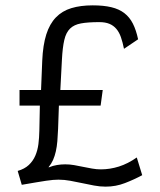

<svg xmlns="http://www.w3.org/2000/svg" viewBox="-20 -679 592 710"><path d="M131.8 -346.2 136.2 -454.6Q138.7 -512.2 151.1 -551.5Q163.6 -590.8 186.8 -614.7Q210 -638.7 243.9 -648.9Q277.8 -659.2 322.8 -659.2Q363.3 -659.2 391.8 -652.3Q420.4 -645.5 439.9 -630.4Q459.5 -615.2 471.4 -591.6Q483.4 -567.9 490.7 -533.7L438.5 -498.5Q433.6 -522.9 427.2 -541.3Q420.9 -559.6 410.4 -572Q399.9 -584.5 384.8 -590.8Q369.6 -597.2 347.2 -597.2Q305.7 -597.2 279.8 -592.5Q253.9 -587.9 239 -573.2Q224.1 -558.6 217.8 -531.2Q211.4 -503.9 209 -458.5L203.1 -346.2H359.9L352.1 -288.6H197.8L194.8 -202.1Q193.8 -177.7 192.1 -157.2Q190.4 -136.7 186.5 -119.4Q182.6 -102.1 176.3 -87.6Q169.9 -73.2 159.7 -61L160.6 -60.1Q175.8 -66.4 190.9 -68.8Q206.1 -71.3 221.2 -71.3Q237.8 -71.3 254.4 -68.4Q271 -65.4 287.4 -62Q303.7 -58.6 320.3 -55.7Q336.9 -52.7 353 -52.7Q386.7 -52.7 419.9 -63.2Q453.1 -73.7 485.8 -96.7L505.9 -31.2Q476.1 -15.1 442.1 -2Q408.2 11.2 370.6 11.2Q349.6 11.2 327.9 7.1Q306.2 2.9 284.2 -1.7Q262.2 -6.3 240 -10.5Q217.8 -14.6 196.3 -14.6Q186.5 -14.6 175.8 -13.7Q165 -12.7 149.9 -10.5Q134.8 -8.3 113.3 -4.6Q91.8 -1 60.5 4.4L45.4 -46.9Q70.8 -54.2 86.4 -68.8Q102.1 -83.5 110.6 -103.3Q119.1 -123 122.1 -146.5Q125 -169.9 125.5 -195.8L127.4 -288.6H52.2V-346.2Z"/></svg>

Font: Metrophobic
Style: Regular
Weight: 400
Designer: vernon adams
Foundry: vernon adams
Version: Version 1.000